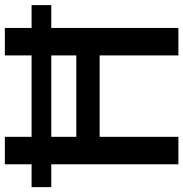

<svg xmlns="http://www.w3.org/2000/svg" viewBox="-2 -752 754 790"><g transform="rotate(-90 375.0 -357.0)"><path d="M94 0V-523H0V-604H94V-714H207V-604H542V-714H655V-604H749V-523H655V0H542V-324H207V0ZM207 -420H542V-523H207Z"/></g></svg>

Font: Noto Sans Oriya Medium
Style: Regular
Weight: 500
Version: Version 2.003